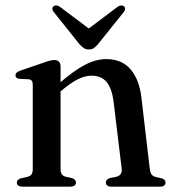

<svg xmlns="http://www.w3.org/2000/svg" viewBox="-20 -698 648 718"><path d="M206.5 -449V-65.5Q206.5 -52.5 211.5 -46Q216.5 -39.5 226 -37L249 -32Q264 -27 264 -16Q264 0 242 0H63.5Q53 0 48 -4.2Q43 -8.5 43 -15.5Q43 -21 46.8 -25Q50.5 -29 59 -31.5L83.5 -37Q93 -39.5 97.8 -46Q102.5 -52.5 102.5 -65V-380.5Q102.5 -391 99 -395.8Q95.5 -400.5 87.5 -401.5L53 -403Q45 -404 41.5 -407.5Q38 -411 38 -416Q38 -422.5 42 -426.2Q46 -430 56.5 -434L142.5 -463.5Q157 -469 166.2 -471.2Q175.5 -473.5 183 -473.5Q195 -473.5 200.8 -467Q206.5 -460.5 206.5 -449ZM193 -344 175 -362.5 196 -381.5Q254.5 -433 296.5 -455Q338.5 -477 377 -477Q436.5 -477 469 -438Q501.5 -399 509 -331.5L540 -67.5Q541.5 -53.5 546.2 -46.5Q551 -39.5 561.5 -36.5L583 -31.5Q591 -29.5 595 -25.5Q599 -21.5 599 -15.5Q599 -8.5 594 -4.2Q589 0 578 0H397.5Q376 0 376 -16Q376 -27 390.5 -32L415 -37Q425.5 -39.5 431 -46.8Q436.5 -54 435 -67.5L405 -316Q399 -365.5 379.5 -390.2Q360 -415 322 -415Q298.5 -415 272 -402Q245.5 -389 214 -362.5ZM332 -576.5 205.5 -671.5Q198 -677 191.2 -677.5Q184.5 -678 179.5 -674Q176 -671 175.8 -665.2Q175.5 -659.5 181.5 -652.5L276.5 -533.5Q285.5 -523.5 293.5 -518.2Q301.5 -513 312.5 -513Q323.5 -513 331 -518.2Q338.5 -523.5 347 -533.5L442.5 -652.5Q448 -659.5 448 -665.2Q448 -671 444 -674Q439.5 -678 432.8 -677.5Q426 -677 418.5 -671.5L292 -576.5Z"/></svg>

Font: Fraunces 28pt
Style: Regular
Weight: 400
Version: Version 1.000;[b76b70a41]